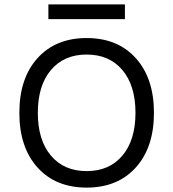

<svg xmlns="http://www.w3.org/2000/svg" viewBox="-20 -843 788 873"><path d="M548 -823V-756H200V-823ZM150.5 -578.5Q233 -670 374 -670Q515 -670 597.5 -578.5Q680 -487 680 -330Q680 -173 597.5 -81.5Q515 10 374 10Q233 10 150.5 -81.5Q68 -173 68 -330Q68 -487 150.5 -578.5ZM536.5 -524.5Q477 -595 374 -595Q271 -595 211.5 -524.5Q152 -454 152 -330Q152 -206 211.5 -135.5Q271 -65 374 -65Q477 -65 536.5 -135.5Q596 -206 596 -330Q596 -454 536.5 -524.5Z"/></svg>

Font: Work Sans
Style: Regular
Weight: 400
Designer: Wei Huang
Foundry: Wei Huang
Version: Version 1.032;PS 001.032;hotconv 1.0.70;makeotf.lib2.5.58329